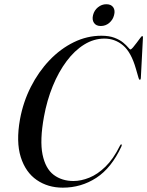

<svg xmlns="http://www.w3.org/2000/svg" viewBox="-20 -879 696 908"><path d="M554.5 -196Q557.5 -193.5 554 -186Q507 -84.5 435.5 -38Q364 8.5 277 8.5Q206.5 8.5 153.8 -27.8Q101 -64 78.2 -136Q55.5 -208 74.5 -314.5Q89.5 -396.5 125.8 -468Q162 -539.5 214 -594Q266 -648.5 328.8 -679.2Q391.5 -710 459.5 -710Q496.5 -710 521.8 -700.2Q547 -690.5 562.5 -677.5Q578 -664.5 586 -654.8Q594 -645 596.5 -645Q600.5 -645 608.8 -654.5Q617 -664 626.2 -676.5Q635.5 -689 642.8 -698.8Q650 -708.5 652 -708.5Q656.5 -708.5 656 -700.5L646 -509.5Q645.5 -502.5 642 -502Q638 -501 635.5 -509.5L622.5 -554.5Q600 -632.5 561.8 -664.5Q523.5 -696.5 474 -696.5Q423.5 -696.5 378 -668.2Q332.5 -640 294.8 -589.5Q257 -539 229.5 -471.8Q202 -404.5 188 -327.5Q167.5 -215 181.2 -148.2Q195 -81.5 233.8 -52.2Q272.5 -23 327.5 -23Q363.5 -23 402.5 -38.8Q441.5 -54.5 478.8 -90.8Q516 -127 547 -189.5Q551 -198 554.5 -196ZM456.5 -756Q434.5 -756 424.5 -770.8Q414.5 -785.5 420 -807.5Q425.5 -830 443.2 -844.5Q461 -859 483 -859Q505.5 -859 515.5 -844.5Q525.5 -830 519.5 -807.5Q514 -785.5 496.8 -770.8Q479.5 -756 456.5 -756Z"/></svg>

Font: Fraunces 144pt
Style: Italic
Weight: 400
Italic angle: -16°
Version: Version 1.000;[b76b70a41]